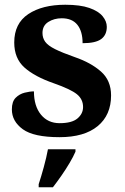

<svg xmlns="http://www.w3.org/2000/svg" viewBox="-20 -568 528 809"><path d="M231 10Q122 10 76 -23.5Q30 -57 30 -107Q30 -140 46 -156Q62 -172 84 -177.5Q106 -183 123 -183Q123 -121 152.5 -85Q182 -49 231 -49Q283 -49 306.5 -69Q330 -89 330 -117Q330 -150 304 -171Q278 -192 207 -217Q126 -245 83 -283.5Q40 -322 40 -389Q40 -469 99 -508.5Q158 -548 255 -548Q318 -548 356.5 -534.5Q395 -521 412.5 -499.5Q430 -478 430 -455Q430 -421 406.5 -403.5Q383 -386 328 -386Q328 -436 306 -463.5Q284 -491 240 -491Q208 -491 183.5 -475.5Q159 -460 159 -429Q159 -408 170.5 -392Q182 -376 212 -361Q242 -346 296 -327Q363 -304 405.5 -266.5Q448 -229 448 -166Q448 -83 391.5 -36.5Q335 10 231 10ZM143 208Q153 178 164.5 136Q176 94 182 61H298V71Q289 92 273 119Q257 146 238.5 172.5Q220 199 203 221H143Z"/></svg>

Font: Noto Serif Tibetan
Style: Bold
Weight: 700
Designer: Monotype Design Team
Foundry: Monotype Imaging Inc.
Version: Version 2.103; ttfautohint (v1.8.4.7-5d5b)